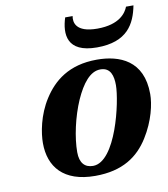

<svg xmlns="http://www.w3.org/2000/svg" viewBox="-82 -783 754 864"><g transform="rotate(-10 295.5 -351.0)"><path d="M274 -714C251 -642 253 -556 392 -556C531 -556 570 -632 586 -714H552C542 -688 511 -639 408 -639C308 -639 303 -688 308 -714ZM77 -174C77 -66 139 12 284 12C410 12 482 -40 529 -115C575 -188 591 -263 591 -308C591 -462 484 -502 381 -502C252 -502 181 -441 136 -371C90 -300 77 -219 77 -174ZM222 -107C222 -174 242 -266 274 -339C305 -408 342 -456 389 -456C436 -456 446 -416 446 -374C446 -300 387 -34 282 -34C245 -34 222 -57 222 -107Z"/></g></svg>

Font: Heuristica
Style: Bold Italic
Weight: 700
Italic angle: -13°
Version: Version 1.0.1